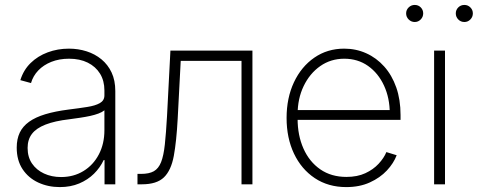

<svg xmlns="http://www.w3.org/2000/svg" viewBox="-20 -743 1926 774"><path d="M221.2 11.2Q173.8 11.2 134.3 -7.1Q94.7 -25.4 71 -61Q47.4 -96.7 47.4 -147.9Q47.4 -182.6 59.6 -208.3Q71.8 -233.9 97.4 -252.2Q123 -270.5 162.6 -282.5Q202.1 -294.4 255.9 -301.3Q298.8 -306.6 331.5 -311.8Q364.3 -316.9 382.6 -327.4Q400.9 -337.9 400.9 -358.4V-378.4Q400.9 -417.5 383.3 -446Q365.7 -474.6 333.7 -490.5Q301.8 -506.3 258.3 -506.3Q218.8 -506.3 187 -493.7Q155.3 -481 134.3 -459Q113.3 -437 105 -408.2L62 -419.9Q74.7 -460.9 103.5 -489Q132.3 -517.1 172.4 -532Q212.4 -546.9 257.8 -546.9Q295.4 -546.9 329.1 -536.1Q362.8 -525.4 388.9 -503.9Q415 -482.4 429.9 -450.7Q444.8 -418.9 444.8 -376V0H401.4V-97.7H397.9Q383.8 -67.4 358.9 -42.7Q334 -18.1 299.3 -3.4Q264.6 11.2 221.2 11.2ZM226.1 -29.3Q276.9 -29.3 316.4 -53.5Q356 -77.6 378.4 -120.4Q400.9 -163.1 400.9 -218.3V-298.3Q392.1 -291 377.2 -285.4Q362.3 -279.8 343.3 -275.6Q324.2 -271.5 302.7 -268.3Q281.2 -265.1 259.3 -262.2Q200.7 -255.4 163.3 -240.7Q126 -226.1 108.6 -203.1Q91.3 -180.2 91.3 -146.5Q91.3 -109.9 109.1 -83.7Q127 -57.6 157.5 -43.5Q188 -29.3 226.1 -29.3Z M534.2 0V-42H548.8Q581.1 -42 600.1 -52.7Q619.1 -63.5 629.4 -89.4Q639.6 -115.2 644.5 -160.6Q649.4 -206.1 653.3 -274.9L667 -539.1H997.6V0H953.6V-497.6H708.5L696.3 -264.2Q691.4 -173.3 680.7 -114.7Q669.9 -56.2 640.9 -28.1Q611.8 0 552.2 0Z M1376 11.2Q1303.2 11.2 1249 -24.9Q1194.8 -61 1165 -124Q1135.3 -187 1135.3 -267.6Q1135.3 -348.1 1165 -411.4Q1194.8 -474.6 1247.3 -510.7Q1299.8 -546.9 1367.7 -546.9Q1415 -546.9 1456.3 -528.3Q1497.6 -509.8 1528.8 -474.9Q1560.1 -439.9 1577.4 -390.6Q1594.7 -341.3 1594.7 -279.3V-259.8H1162.1V-299.3H1570.8L1551.3 -284.7Q1551.3 -347.7 1528.1 -397.9Q1504.9 -448.2 1463.6 -477.3Q1422.4 -506.3 1367.7 -506.3Q1313.5 -506.3 1271 -476.6Q1228.5 -446.8 1204.1 -396Q1179.7 -345.2 1179.7 -281.7V-264.6Q1179.7 -197.3 1203.4 -144Q1227.1 -90.8 1271.2 -60.3Q1315.4 -29.8 1376.5 -29.8Q1420.4 -29.8 1452.6 -44.7Q1484.9 -59.6 1506.3 -82.8Q1527.8 -106 1537.6 -129.9L1579.1 -117.2Q1566.9 -85 1539.6 -55.7Q1512.2 -26.4 1470.9 -7.6Q1429.7 11.2 1376 11.2Z M1730 0V-539.1H1773.9V0ZM1852.1 -654.3Q1837.4 -654.3 1827.4 -664.6Q1817.4 -674.8 1817.4 -689Q1817.4 -703.1 1827.4 -713.1Q1837.4 -723.1 1852.1 -723.1Q1866.2 -723.1 1876.2 -713.1Q1886.2 -703.1 1886.2 -689Q1886.2 -674.8 1876.2 -664.6Q1866.2 -654.3 1852.1 -654.3ZM1651.9 -654.3Q1637.7 -654.3 1627.4 -664.6Q1617.2 -674.8 1617.2 -689Q1617.2 -703.1 1627.4 -713.1Q1637.7 -723.1 1651.9 -723.1Q1666.5 -723.1 1676.3 -713.1Q1686 -703.1 1686 -689Q1686 -674.8 1676 -664.6Q1666 -654.3 1651.9 -654.3Z"/></svg>

Font: Inter 18pt ExtraLight
Style: Regular
Weight: 250
Designer: Rasmus Andersson
Foundry: rsms
Version: Version 4.001;git-66647c0bb